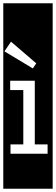

<svg xmlns="http://www.w3.org/2000/svg" viewBox="-32 -937 341 1170"><path d="M258 0V-57H180V-445H30V-388H110V-57H32V0ZM-12 -917H289V213H-12ZM189 -551 35 -683 -5 -624 168 -520Z"/></svg>

Font: Zilla Slab Regular Highlight
Style: Regular
Weight: 410
Designer: Typotheque Type Foundry
Foundry: Typotheque type foundry
Version: Version 1.0; 2017